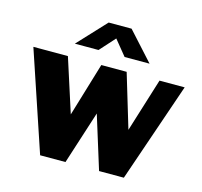

<svg xmlns="http://www.w3.org/2000/svg" viewBox="-108 -870 1041 988"><g transform="rotate(15 413.0 -375.5)"><path d="M816 -530H682L593 -244L507 -530H372L286 -244L194 -530H10L188 0H323L414 -283L502 0H634ZM477 -601H610L474 -751H352L212 -601H338L411 -682Z"/></g></svg>

Font: Bisquit Text
Style: Bold
Weight: 800
Version: Version 1.004;Glyphs 3.2.3 (3260)